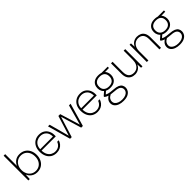

<svg xmlns="http://www.w3.org/2000/svg" viewBox="299 -2194 3904 3904"><g transform="rotate(-45 2251.0 -242.5)"><path d="M312 12Q266 12 226.5 -4.5Q187 -21 157.5 -51Q128 -81 112 -120H111L104 0H64V-712H109V-373Q132 -431 184 -469.5Q236 -508 311 -508Q386 -508 440.5 -474Q495 -440 524 -381Q553 -322 553 -247Q553 -173 524 -114Q495 -55 441.5 -21.5Q388 12 312 12ZM310 -29Q368 -29 412.5 -56Q457 -83 482 -132.5Q507 -182 507 -248Q507 -315 481.5 -364.5Q456 -414 412 -441Q368 -468 309 -468Q253 -468 209 -440Q165 -412 139.5 -362.5Q114 -313 114 -248Q114 -185 139.5 -135Q165 -85 209.5 -57Q254 -29 310 -29Z M870 12Q799 12 747 -20.5Q695 -53 666.5 -112.5Q638 -172 638 -252Q638 -332 668 -389Q698 -446 751 -477Q804 -508 872 -508Q945 -508 994 -476Q1043 -444 1068 -392Q1093 -340 1093 -281Q1093 -271 1093 -261.5Q1093 -252 1092 -240H671V-279H1049Q1048 -372 998 -420Q948 -468 871 -468Q822 -468 779.5 -446.5Q737 -425 710 -380.5Q683 -336 683 -267V-249Q683 -173 709.5 -124Q736 -75 778.5 -51.5Q821 -28 870 -28Q932 -28 973.5 -58.5Q1015 -89 1034 -142H1079Q1066 -98 1038 -63Q1010 -28 968 -8Q926 12 870 12Z M1263 0 1124 -496H1171L1291 -52H1285L1423 -496H1475L1610 -52H1604L1727 -496H1774L1631 0H1583L1446 -455H1452L1310 0Z M2048 12Q1977 12 1925 -20.5Q1873 -53 1844.5 -112.5Q1816 -172 1816 -252Q1816 -332 1846 -389Q1876 -446 1929 -477Q1982 -508 2050 -508Q2123 -508 2172 -476Q2221 -444 2246 -392Q2271 -340 2271 -281Q2271 -271 2271 -261.5Q2271 -252 2270 -240H1849V-279H2227Q2226 -372 2176 -420Q2126 -468 2049 -468Q2000 -468 1957.5 -446.5Q1915 -425 1888 -380.5Q1861 -336 1861 -267V-249Q1861 -173 1887.5 -124Q1914 -75 1956.5 -51.5Q1999 -28 2048 -28Q2110 -28 2151.5 -58.5Q2193 -89 2212 -142H2257Q2244 -98 2216 -63Q2188 -28 2146 -8Q2104 12 2048 12Z M2579 227Q2513 227 2461.5 208.5Q2410 190 2380.5 154.5Q2351 119 2351 69Q2351 44 2359.5 19.5Q2368 -5 2390.5 -29.5Q2413 -54 2453 -77L2493 -60Q2436 -30 2417 1.5Q2398 33 2398 64Q2398 103 2421 130Q2444 157 2484.5 172Q2525 187 2579 187Q2634 187 2673 171.5Q2712 156 2732.5 129Q2753 102 2753 68Q2753 20 2717.5 -9Q2682 -38 2591 -43Q2535 -47 2497 -53Q2459 -59 2433 -67.5Q2407 -76 2389.5 -86Q2372 -96 2357 -107V-127L2446 -205L2486 -189L2400 -112L2399 -132Q2411 -125 2423.5 -118Q2436 -111 2455.5 -105Q2475 -99 2509.5 -93.5Q2544 -88 2601 -84Q2674 -79 2717.5 -60Q2761 -41 2780.5 -9Q2800 23 2800 65Q2800 105 2777 142.5Q2754 180 2705.5 203.5Q2657 227 2579 227ZM2577 -152Q2512 -152 2469 -176Q2426 -200 2404 -240.5Q2382 -281 2382 -330Q2382 -382 2404 -422Q2426 -462 2469 -485Q2512 -508 2577 -508Q2644 -508 2687 -485Q2730 -462 2751 -422Q2772 -382 2772 -330Q2772 -281 2751 -240.5Q2730 -200 2687 -176Q2644 -152 2577 -152ZM2577 -192Q2651 -192 2688.5 -229Q2726 -266 2726 -330Q2726 -400 2687.5 -434Q2649 -468 2577 -468Q2509 -468 2468.5 -434Q2428 -400 2428 -330Q2428 -263 2468.5 -227.5Q2509 -192 2577 -192ZM2665 -455 2647 -496H2840V-459Z M3124 12Q3070 12 3027.5 -10Q2985 -32 2960.5 -78Q2936 -124 2936 -197V-496H2981V-204Q2981 -114 3020 -71.5Q3059 -29 3131 -29Q3180 -29 3218 -53Q3256 -77 3278 -123Q3300 -169 3300 -236V-496H3345V0H3305L3299 -101H3298Q3273 -44 3226 -16Q3179 12 3124 12Z M3470 0V-496H3510L3515 -395H3516Q3542 -452 3588.5 -480Q3635 -508 3691 -508Q3745 -508 3787.5 -486.5Q3830 -465 3854 -419Q3878 -373 3878 -299V0H3833V-293Q3833 -382 3794.5 -425Q3756 -468 3685 -468Q3637 -468 3598.5 -444Q3560 -420 3537.5 -374Q3515 -328 3515 -261V0Z M4197 227Q4131 227 4079.5 208.5Q4028 190 3998.5 154.5Q3969 119 3969 69Q3969 44 3977.5 19.5Q3986 -5 4008.5 -29.5Q4031 -54 4071 -77L4111 -60Q4054 -30 4035 1.5Q4016 33 4016 64Q4016 103 4039 130Q4062 157 4102.5 172Q4143 187 4197 187Q4252 187 4291 171.5Q4330 156 4350.5 129Q4371 102 4371 68Q4371 20 4335.5 -9Q4300 -38 4209 -43Q4153 -47 4115 -53Q4077 -59 4051 -67.5Q4025 -76 4007.5 -86Q3990 -96 3975 -107V-127L4064 -205L4104 -189L4018 -112L4017 -132Q4029 -125 4041.5 -118Q4054 -111 4073.5 -105Q4093 -99 4127.5 -93.5Q4162 -88 4219 -84Q4292 -79 4335.5 -60Q4379 -41 4398.5 -9Q4418 23 4418 65Q4418 105 4395 142.5Q4372 180 4323.5 203.5Q4275 227 4197 227ZM4195 -152Q4130 -152 4087 -176Q4044 -200 4022 -240.5Q4000 -281 4000 -330Q4000 -382 4022 -422Q4044 -462 4087 -485Q4130 -508 4195 -508Q4262 -508 4305 -485Q4348 -462 4369 -422Q4390 -382 4390 -330Q4390 -281 4369 -240.5Q4348 -200 4305 -176Q4262 -152 4195 -152ZM4195 -192Q4269 -192 4306.5 -229Q4344 -266 4344 -330Q4344 -400 4305.5 -434Q4267 -468 4195 -468Q4127 -468 4086.5 -434Q4046 -400 4046 -330Q4046 -263 4086.5 -227.5Q4127 -192 4195 -192ZM4283 -455 4265 -496H4458V-459Z"/></g></svg>

Font: DM Sans 28pt ExtraLight
Style: Regular
Weight: 250
Version: Version 4.004;gftools[0.9.30]